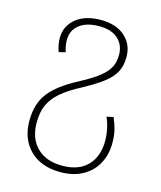

<svg xmlns="http://www.w3.org/2000/svg" viewBox="-110 -611 747 891"><g transform="rotate(15 263.5 -165.5)"><path d="M64 6Q64 -76 105 -128.5Q146 -181 240 -230Q298 -261 329 -285.5Q360 -310 373.5 -335.5Q387 -361 387 -395Q387 -443 355.5 -472Q324 -501 264 -501Q204 -501 169.5 -474Q135 -447 135 -401Q135 -371 145 -344L113 -336Q101 -369 101 -401Q101 -459 145.5 -495Q190 -531 264 -531Q339 -531 381 -493Q423 -455 423 -395Q423 -354 407.5 -324Q392 -294 358 -267.5Q324 -241 262 -207Q199 -174 164.5 -144Q130 -114 114.5 -79Q99 -44 99 6Q99 82 143 125.5Q187 169 264 169Q344 169 386 125Q428 81 428 8Q428 -52 405 -104L437 -111Q449 -84 456 -56.5Q463 -29 463 8Q463 62 440 105.5Q417 149 372 174.5Q327 200 264 200Q171 200 117.5 147Q64 94 64 6Z"/></g></svg>

Font: FiraGO UltraLight
Style: Regular
Weight: 200
Designer: bBox Type
Foundry: bBox Type GmbH
Version: Version 1.001